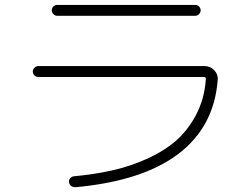

<svg xmlns="http://www.w3.org/2000/svg" viewBox="-20 -738 1040 791"><path d="M137.7 -420.9Q128.9 -420.9 122.1 -427.2Q115.2 -433.6 115.2 -442.9Q115.2 -452.1 122.1 -459Q128.9 -465.8 137.7 -465.8H822.3Q846.7 -465.8 862.8 -448.7Q878.9 -431.6 877 -409.2Q862.3 -215.8 714.8 -104Q567.4 7.8 292 33.2Q282.2 34.2 273.9 28.8Q265.6 23.4 264.6 12.7Q262.7 3.9 269 -3.4Q275.4 -10.7 284.2 -11.7Q367.2 -19.5 439 -35.2Q510.7 -50.8 581.5 -82Q652.3 -113.3 702.6 -156.2Q752.9 -199.2 787.6 -264.6Q822.3 -330.1 828.1 -412.1Q828.1 -420.9 820.3 -420.9ZM215.8 -717.8H784.2Q793 -717.8 799.8 -711.4Q806.6 -705.1 806.6 -695.8Q806.6 -686.5 799.8 -679.7Q793 -672.9 784.2 -672.9H215.8Q207 -672.9 200.2 -679.7Q193.4 -686.5 193.4 -695.8Q193.4 -705.1 200.2 -711.4Q207 -717.8 215.8 -717.8Z"/></svg>

Font: Rounded-X Mgen+ 1mn light
Style: Regular
Weight: 200
Designer: [Source Han Sans]
Ryoko NISHIZUKA  (kana & ideographs); Paul D. Hunt (Latin, Greek & Cyrillic); Wenlong ZHANG  (bopomofo
Version: Version 1.059.20150602